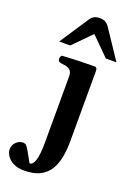

<svg xmlns="http://www.w3.org/2000/svg" viewBox="-247 -826 770 1111"><g transform="rotate(20 138.5 -270.5)"><path d="M52.2 219.2Q13.7 219.2 -12.7 205.6Q-39.1 191.9 -52.5 171.6Q-65.9 151.4 -65.9 132.3Q-65.9 105 -47.1 86.9Q-28.3 68.8 -6.8 68.8Q6.3 68.8 14.4 76.2Q22.5 83.5 34.2 105Q45.9 126.5 70.3 169.4Q90.8 168.9 101.8 134.3Q112.8 99.6 112.8 22L113.3 -379.9Q113.3 -410.2 99.4 -421.1Q85.4 -432.1 67.1 -434.1Q48.8 -436 35.6 -439.5Q30.8 -441.9 27.3 -445.8Q23.9 -449.7 23.9 -459Q23.9 -464.8 26.9 -472.4Q29.8 -480 35.6 -480.5Q98.6 -484.4 152.6 -485.6Q206.5 -486.8 233.9 -486.8Q237.8 -486.8 242.9 -482.9Q248 -479 248.5 -467.3L248 -32.2Q248 16.6 240.2 61.8Q232.4 106.9 211.9 142.6Q191.4 178.2 152.8 198.7Q114.3 219.2 52.2 219.2ZM-9.8 -552.2 110.8 -734.9Q118.2 -745.6 131.1 -752.7Q144 -759.8 166.5 -759.8Q189.9 -759.8 202.9 -751Q215.8 -742.2 223.6 -730.5L342.8 -552.2H277.3L166.5 -662.6L58.1 -552.2Z"/></g></svg>

Font: Gelasio SemiBold
Style: Regular
Weight: 600
Designer: Eben Sorkin
Foundry: Eben Sorkin
Version: Version 1.008